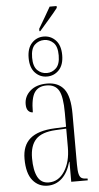

<svg xmlns="http://www.w3.org/2000/svg" viewBox="-63 -996 537 1043"><g transform="rotate(-5 205.5 -474.0)"><path d="M182 -843Q202 -876 218 -904Q234 -932 249 -958H287V-948Q271 -927 242.5 -894Q214 -861 187 -830H182ZM202 -581Q164 -581 137.5 -609Q111 -637 111 -690Q111 -743 137.5 -771Q164 -799 202 -799Q241 -799 267.5 -771Q294 -743 294 -690Q294 -637 267.5 -609Q241 -581 202 -581ZM203 -600Q232 -600 253.5 -621Q275 -642 275 -690Q275 -739 253.5 -759.5Q232 -780 203 -780Q173 -780 151.5 -759.5Q130 -739 130 -690Q130 -642 151.5 -621Q173 -600 203 -600ZM154 10Q104 10 72.5 -28.5Q41 -67 41 -146Q41 -219 84.5 -256Q128 -293 218 -297L281 -300V-376Q281 -465 261 -499Q241 -533 194 -533Q150 -533 129 -502Q108 -471 108 -394Q93 -394 83 -405.5Q73 -417 73 -441Q73 -484 106.5 -513.5Q140 -543 198 -543Q259 -543 290.5 -503Q322 -463 322 -367V-92Q322 -56 326.5 -38.5Q331 -21 341.5 -15.5Q352 -10 371 -10H373V0H283V-109H281Q265 -51 232 -20.5Q199 10 154 10ZM162 -7Q215 -7 248 -58Q281 -109 281 -188V-290L223 -287Q147 -283 114.5 -248.5Q82 -214 82 -146Q82 -80 101 -43.5Q120 -7 162 -7Z"/></g></svg>

Font: Noto Serif Display ExtraCondensed ExtraLight
Style: Regular
Weight: 200
Width: 2
Designer: Monotype Design Team
Foundry: Monotype Imaging Inc.
Version: Version 2.009